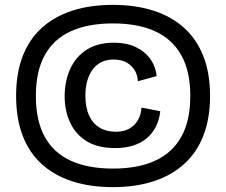

<svg xmlns="http://www.w3.org/2000/svg" viewBox="-20 -690 927 787"><path d="M443 77Q349 77 275.5 53Q202 29 150.5 -18Q99 -65 72.5 -135Q46 -205 46 -297Q46 -389 72.5 -458.5Q99 -528 150.5 -575Q202 -622 275.5 -646Q349 -670 443 -670Q536 -670 610 -646Q684 -622 735.5 -575Q787 -528 814 -458.5Q841 -389 841 -297Q841 -205 814 -135Q787 -65 735 -18Q683 29 609.5 53Q536 77 443 77ZM443 1Q546 1 616.5 -31.5Q687 -64 723.5 -130Q760 -196 760 -297Q760 -397 723.5 -463Q687 -529 616.5 -561.5Q546 -594 443 -594Q340 -594 269.5 -561.5Q199 -529 163 -463Q127 -397 127 -297Q127 -196 163 -130Q199 -64 269.5 -31.5Q340 1 443 1ZM454 -83Q381 -83 335.5 -111Q290 -139 267.5 -187.5Q245 -236 245 -295Q245 -357 267.5 -407Q290 -457 335 -486Q380 -515 447 -515Q498 -515 535.5 -497.5Q573 -480 595.5 -449Q618 -418 622 -378L545 -357Q543 -396 516.5 -421Q490 -446 445 -446Q419 -446 398 -436.5Q377 -427 362 -408Q347 -389 338.5 -361.5Q330 -334 330 -299Q330 -250 345 -217Q360 -184 388 -167Q416 -150 455 -150Q488 -150 510.5 -163Q533 -176 545.5 -198Q558 -220 560 -249L637 -234Q633 -198 618.5 -170Q604 -142 580.5 -122.5Q557 -103 524.5 -93Q492 -83 454 -83Z"/></svg>

Font: Bricolage Grotesque 36pt
Style: Regular
Weight: 400
Designer: Mathieu Triay
Foundry: Atelier Triay
Version: Version 1.001;gftools[0.9.33.dev8+g029e19f]